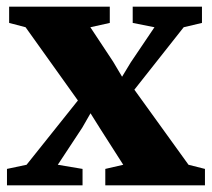

<svg xmlns="http://www.w3.org/2000/svg" viewBox="-20 -558 638 578"><path d="M60 -62 214.5 -255.5 57 -476 7.5 -489V-538H310.5V-489L252 -476L320.5 -372.5L347.5 -327L373.5 -370L445 -476L379.5 -489V-538H588V-489L533 -476L384.5 -288L547.5 -62L597 -49.5V0H297V-49.5L351 -62L282 -170L252.5 -217L227.5 -173.5L154 -62L228.5 -49.5V0H1V-49.5Z"/></svg>

Font: Merriweather 60pt Black
Style: Regular
Weight: 900
Version: Version 2.100